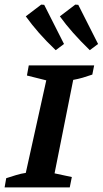

<svg xmlns="http://www.w3.org/2000/svg" viewBox="-29 -814 446 834"><path d="M-9 0 -2 -40Q20 -47 41 -53.5Q62 -60 83 -63L172 -465L88 -486L96 -530H380L372 -490Q349 -482 330 -476.5Q311 -471 289 -467L208 -61L283 -45L274 0ZM213 -596Q171 -636 140 -671.5Q109 -707 83 -743L150 -794L163 -793L249 -623ZM361 -596Q320 -636 288.5 -671.5Q257 -707 231 -743L298 -794L311 -793L397 -623Z"/></svg>

Font: Piazzolla SC SemiBold
Style: Italic
Weight: 600
Italic angle: -11.3°
Designer: Juan Pablo del Peral
Foundry: Huerta Tipografica
Version: Version 1.330